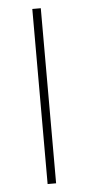

<svg xmlns="http://www.w3.org/2000/svg" viewBox="-50 -691 332 721"><g transform="rotate(-5 116.0 -330.0)"><path d="M100 0V-660H132V0Z"/></g></svg>

Font: Source Sans 3 Variable
Style: Regular
Weight: 200
Designer: Paul D. Hunt
Foundry: Adobe Systems Incorporated
Version: Version 3.026